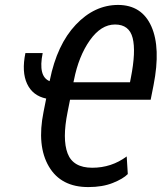

<svg xmlns="http://www.w3.org/2000/svg" viewBox="-20 -740 649 771"><path d="M441.9 -641.6Q385.7 -641.6 340.8 -578.1Q295.9 -514.6 276.9 -418.5L274.9 -409.7H502L505.4 -427.2Q526.4 -533.2 512.7 -587.4Q499 -641.6 441.9 -641.6ZM488.8 -111.8 493.2 -41Q474.6 -22 433.1 -5.4Q391.6 11.2 335.4 11.2Q225.1 11.7 176.3 -71.3Q127.4 -154.3 154.8 -290.5L165.5 -344.2Q111.3 -355.5 88.9 -403.3Q66.4 -451.2 82 -526.9H151.4Q132.3 -433.1 179.2 -414.1L180.2 -418.5Q209 -561 284.2 -640.6Q359.4 -720.2 454.6 -720.2Q549.8 -719.7 587.9 -633.8Q626 -547.9 596.7 -398.4L585 -339.4H261.2L251.5 -290.5Q229.5 -181.6 251.5 -124Q273.4 -66.4 350.6 -66.4Q427.7 -66.4 488.8 -111.8Z"/></svg>

Font: RobotoCondensed-Italic
Style: Italic
Weight: 400
Designer: Google
Version: Version 1.200311; 2013